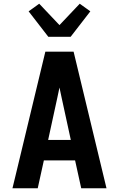

<svg xmlns="http://www.w3.org/2000/svg" viewBox="-20 -1013 640 1033"><path d="M47 0 64 -70 165 -490 224 -735H376L553 0H417L384 -150H216L183 0ZM239 -260H361L311 -490Q308 -503 305.5 -516Q303 -529 300 -542Q297 -529 294.5 -516Q292 -503 289 -490ZM240 -815 134 -952 191 -993 300 -878 409 -993 466 -952 360 -815Z"/></svg>

Font: Iosevka Aile Extrabold
Style: Regular
Weight: 800
Designer: Belleve Invis
Foundry: Belleve Invis
Version: Version 27.3.5; ttfautohint (v1.8.4)